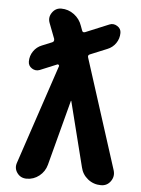

<svg xmlns="http://www.w3.org/2000/svg" viewBox="-53 -782 606 824"><g transform="rotate(5 250.0 -370.0)"><path d="M310.5 -541 461.9 -68.4Q469.7 -43 454.6 -21.5Q439.5 0 413.1 0Q380.9 0 356.4 -19.5Q332 -39.1 325.2 -69.3L254.9 -348.6Q254.9 -349.6 253.9 -349.6Q252.9 -349.6 252.9 -348.6L178.7 -67.4Q170.9 -38.1 147 -19Q123 0 92.8 0Q66.4 0 51.8 -20.5Q37.1 -41 45.9 -65.4L189.5 -494.1Q189.5 -497.1 187 -499Q184.6 -501 181.6 -500L108.4 -469.7Q90.8 -462.9 74.7 -473.1Q58.6 -483.4 58.6 -502Q58.6 -526.4 72.3 -546.4Q85.9 -566.4 108.4 -575.2L151.4 -592.8Q161.1 -596.7 158.2 -608.4L132.8 -674.8Q124 -698.2 138.7 -719.2Q153.3 -740.2 177.7 -740.2Q208 -740.2 232.9 -721.7Q257.8 -703.1 267.6 -673.8L274.4 -655.3Q277.3 -644.5 288.1 -648.4L389.6 -690.4Q406.2 -697.3 422.9 -687Q439.5 -676.8 439.5 -658.2Q439.5 -633.8 425.8 -613.8Q412.1 -593.8 389.6 -585L318.4 -555.7Q306.6 -551.8 310.5 -541Z"/></g></svg>

Font: Rounded-X Mgen+ 1mn bold
Style: Bold
Weight: 700
Designer: [Source Han Sans]
Ryoko NISHIZUKA  (kana & ideographs); Paul D. Hunt (Latin, Greek & Cyrillic); Wenlong ZHANG  (bopomofo
Version: Version 1.059.20150602